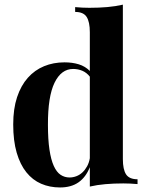

<svg xmlns="http://www.w3.org/2000/svg" viewBox="-20 -803 638 837"><path d="M515.6 -109.4Q515.6 -64.5 529.5 -43Q543.5 -21.5 579.6 -21.5V-0.5Q547.9 -3.4 517.6 -3.4Q475.6 -3.4 439.5 -0.2Q403.3 2.9 371.6 10.3V-74.2Q354.5 -30.8 322.5 -8.3Q290.5 14.2 241.7 14.2Q196.8 14.2 159.4 -2Q122.1 -18.1 95 -51.8Q67.9 -85.4 52.7 -137.5Q37.6 -189.5 37.6 -260.7Q37.6 -328.6 54.4 -379.4Q71.3 -430.2 101.3 -463.9Q131.3 -497.6 172.1 -514.4Q212.9 -531.2 261.2 -531.2Q295.4 -531.2 323.2 -522.7Q351.1 -514.2 371.6 -493.7V-662.6Q371.6 -707.5 357.7 -729.2Q343.8 -751 307.6 -751V-772Q338.9 -769 369.6 -769Q412.1 -769 448.2 -772.2Q484.4 -775.4 515.6 -782.7ZM283.2 -29.3Q298.3 -29.3 313 -34.9Q327.6 -40.5 339.4 -51.5Q351.1 -62.5 359.6 -77.9Q368.2 -93.3 371.6 -113.3V-468.8Q357.9 -486.3 339.1 -494.4Q320.3 -502.4 298.8 -502.4Q247.1 -502.4 217.8 -442.4Q188.5 -382.3 189 -258.8Q189 -194.8 195.6 -150.9Q202.1 -106.9 214.4 -79.8Q226.6 -52.7 244.1 -41Q261.7 -29.3 283.2 -29.3Z"/></svg>

Font: SVN-Playfair Display
Style: Bold
Weight: 700
Designer: Claus Eggers Sørensen
Foundry: Claus Eggers Sørensen
Version: Version 1.004;PS 001.004;hotconv 1.0.70;makeotf.lib2.5.58329